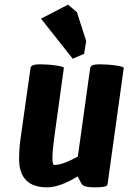

<svg xmlns="http://www.w3.org/2000/svg" viewBox="-20 -788 551 824"><path d="M182 16Q108 16 80 -30Q62 -59 62 -104.5Q62 -150 68 -192L111 -496Q113 -512 149.5 -512Q186 -512 220.5 -507Q255 -502 254 -496L212 -192Q205 -138 205 -109Q205 -80 213 -80Q249 -80 314 -116L367 -496Q369 -512 405.5 -512Q442 -512 477 -507Q512 -502 511 -496L442 0Q441 6 439 8Q433 16 385 16Q337 16 330 0L329 -1L313 -31Q237 16 182 16ZM341 -557 292 -536 156 -708 272 -768 310 -736 350 -612Z"/></svg>

Font: Chau Philomene One
Style: Italic
Weight: 400
Designer: Vicente Lamonaca
Foundry: TipoType
Version: Version 1.001